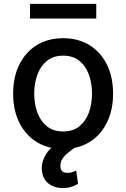

<svg xmlns="http://www.w3.org/2000/svg" viewBox="-20 -747 642 977"><path d="M301.1 11Q224.4 11 167.3 -24.1Q110.1 -59.3 78.5 -122.7Q46.9 -186.1 46.9 -270.2Q46.9 -355.1 78.5 -418.7Q110.1 -482.2 167.3 -517.4Q224.4 -552.6 301.1 -552.6Q378.2 -552.6 435.2 -517.4Q492.2 -482.2 523.8 -418.7Q555.4 -355.1 555.4 -270.2Q555.4 -186.1 523.8 -122.7Q492.2 -59.3 435.2 -24.1Q378.2 11 301.1 11ZM301.5 -78.1Q351.6 -78.1 384.1 -104.4Q416.5 -130.7 432.4 -174.5Q448.2 -218.4 448.2 -270.6Q448.2 -322.8 432.4 -366.8Q416.5 -410.9 384.1 -437.3Q351.6 -463.8 301.5 -463.8Q251.4 -463.8 218.8 -437.3Q186.1 -410.9 170.1 -366.8Q154.1 -322.8 154.1 -270.6Q154.1 -218.4 170.1 -174.5Q186.1 -130.7 218.8 -104.4Q251.4 -78.1 301.5 -78.1ZM299.7 209.9Q255 209.9 225.3 185.7Q195.7 161.6 192.8 116.1Q190.3 75.3 216.1 35Q241.8 -5.3 304.3 -33.4L367.5 0Q335.2 20.6 311.3 44.2Q287.3 67.8 287.3 97.7Q287.3 114 295.5 123.2Q303.6 132.5 323.5 132.5Q338.1 132.5 349.4 128.6Q360.8 124.6 367.9 121.1L377.1 188.6Q365.1 196 345.5 202.9Q326 209.9 299.7 209.9ZM469.8 -727.3V-652.7H132.8V-727.3Z"/></svg>

Font: Inter Zeller Medium
Style: Regular
Weight: 500
Designer: Rasmus Andersson; Joe Bland
Foundry: zeller
Version: Version 3.015;git-dec3a8cb1